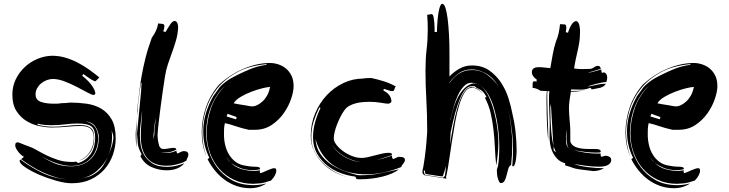

<svg xmlns="http://www.w3.org/2000/svg" viewBox="-20 -931 3830 1009"><path d="M133 -161Q149 -156 171.5 -143Q194 -130 222 -116Q250 -102 283.5 -91Q317 -80 355 -80H366Q372 -80 380 -82L391 -74Q430 -86 455 -119.5Q480 -153 480 -210Q480 -251 460.5 -266.5Q441 -282 389 -282Q357 -282 322.5 -277.5Q288 -273 250 -273Q233 -273 215 -274.5Q197 -276 178 -281V-275Q218 -265 257 -265Q295 -265 329.5 -269.5Q364 -274 396 -274Q423 -274 438.5 -268.5Q454 -263 462 -254Q470 -245 472.5 -232.5Q475 -220 475 -205Q475 -158 450 -125Q426 -94 393 -86Q430 -99 451 -131Q473 -165 473 -207Q473 -237 457.5 -253Q442 -269 404 -269Q373 -269 334 -265Q295 -261 251 -261Q224 -261 188.5 -268Q153 -275 121 -294Q89 -313 67 -346.5Q45 -380 45 -434Q45 -477 62.5 -513.5Q80 -550 109 -577.5Q138 -605 175.5 -621Q213 -637 253 -638Q291 -638 325.5 -627.5Q360 -617 391 -600.5Q422 -584 450 -564Q478 -544 502 -524L482 -504Q475 -504 461 -512.5Q447 -521 418 -542L412 -533Q448 -504 464.5 -479Q481 -454 481 -440Q479 -432 471 -432Q463 -432 439 -445Q415 -458 384.5 -474Q354 -490 320 -503Q286 -516 258 -516Q242 -516 226 -510Q210 -504 197 -493.5Q184 -483 175.5 -468Q167 -453 167 -435Q167 -406 194 -396Q221 -386 265 -386Q274 -386 284.5 -386.5Q295 -387 304 -389Q327 -389 334.5 -390.5Q342 -392 349 -392Q392 -392 435 -386Q478 -380 512 -360Q546 -340 567 -303Q588 -266 588 -204Q588 -161 573.5 -118.5Q559 -76 530 -42.5Q501 -9 458 11.5Q415 32 357 32Q322 32 274.5 18.5Q227 5 184.5 -13.5Q142 -32 112.5 -52Q83 -72 83 -86Q83 -90 88 -92Q149 -47 212 -18Q274 9 339 12Q307 10 275 1Q242 -9 209.5 -23.5Q177 -38 147.5 -56.5Q118 -75 91 -94L106 -107Q103 -108 95 -114Q87 -120 79.5 -129Q72 -138 66 -148Q60 -158 60 -167Q60 -177 64 -180Q68 -183 73 -183Q78 -183 94 -176Q110 -169 133 -161ZM354 -59Q319 -59 276.5 -73.5Q234 -88 196 -111Q227 -90 265 -73.5Q303 -57 353 -57Q420 -57 459.5 -98Q499 -139 499 -208V-218Q494 -250 477.5 -270.5Q461 -291 427 -293Q448 -289 461.5 -280Q475 -271 482.5 -258.5Q490 -246 493 -231Q496 -216 496 -200Q492 -134 454 -96.5Q416 -59 354 -59ZM481 -20Q506 -36 521 -59Q536 -82 547 -107Q526 -65 489.5 -33Q453 -1 403 7Q422 4 442.5 -1.5Q463 -7 481 -20ZM576 -208Q576 -219 572 -229Q569 -237 567 -246L568 -233Q569 -225 569 -211Q569 -184 563 -159Q557 -134 548 -110Q557 -132 565.5 -156.5Q574 -181 576 -208ZM567 -249Q567 -248 567 -246Q567 -248 567 -249ZM392 -85Q391 -85 390 -85Q391 -85 392 -85Z M958 -85Q952 -85 946 -79Q925 -71 902.5 -65.5Q880 -60 856 -60Q788 -60 754 -99.5Q720 -139 720 -214Q720 -250 723 -286Q726 -321 727 -351Q724 -320 720 -289Q715 -256 715 -220Q715 -202 718.5 -174Q722 -146 736 -119.5Q750 -93 779 -73.5Q808 -54 859 -54Q883 -54 905.5 -59.5Q928 -65 949 -73Q935 -56 911.5 -46Q888 -36 856 -36Q815 -36 776.5 -53Q738 -70 718 -110L724 -121Q706 -153 704 -178.5Q702 -204 700 -229L717 -404Q722 -449 724 -494L721 -496Q713 -449 708 -406Q703 -364 700 -323V-349Q706 -395 711 -439.5Q716 -484 724 -530Q732 -576 744.5 -626Q757 -676 778 -733Q806 -771 811 -808Q814 -808 817 -807Q820 -806 829 -806Q835 -806 839.5 -803.5Q844 -801 844 -793Q844 -784 838 -766Q840 -766 844 -764.5Q848 -763 850 -763Q864 -787 875.5 -804Q887 -821 898 -821Q905 -821 910.5 -812.5Q916 -804 916 -785Q914 -749 904.5 -717Q895 -685 884 -655Q873 -625 862.5 -594Q852 -563 847 -529Q841 -490 835 -449.5Q829 -409 824 -369Q819 -329 814.5 -292Q810 -255 808 -223Q808 -194 817 -163Q822 -155 826 -151.5Q830 -148 840 -148Q852 -148 866.5 -151Q881 -154 892 -154Q899 -154 902 -152Q905 -150 907 -145Q893 -137 877 -133Q861 -129 847 -129H833Q829 -129 826 -129Q837 -127 854 -127Q880 -127 907 -139Q907 -130 913 -124Q916 -125 927 -131Q938 -137 946 -137Q970 -137 970 -117Q970 -114 968 -108Q966 -102 958 -85ZM693 -219Q693 -226 693.5 -237Q694 -248 695 -259L697 -282Q698 -294 699 -303Q698 -288 697.5 -265.5Q697 -243 697 -232V-192Q697 -184 697.5 -175Q698 -166 699 -158Q695 -174 694 -189.5Q693 -205 693 -219ZM791 -223Q791 -246 794 -268Q797 -290 799 -313Q794 -290 791.5 -268Q789 -246 787 -223V-209Q787 -202 788 -194V-201Q788 -206 789 -212Q790 -218 791 -223ZM699 -304Q699 -306 699 -307Q700 -308 700 -309Q700 -305 699 -304Z M1404 18Q1366 31 1346 32.5Q1326 34 1311 35Q1255 35 1210 14Q1165 -7 1133 -43Q1101 -79 1083.5 -127.5Q1066 -176 1066 -231Q1066 -263 1072 -297.5Q1078 -332 1090 -365.5Q1102 -399 1121 -428Q1139 -457 1164 -480Q1138 -459 1120 -430Q1101 -401 1088 -367.5Q1075 -334 1069 -298.5Q1063 -263 1063 -230Q1063 -188 1076.5 -140.5Q1090 -93 1120 -52.5Q1150 -12 1197.5 15Q1245 42 1313 42Q1345 42 1380 33Q1342 58 1295 58Q1257 58 1223.5 46.5Q1190 35 1161.5 14.5Q1133 -6 1110 -34Q1087 -62 1071 -94L1080 -102Q1063 -136 1055.5 -170Q1048 -204 1048 -239Q1048 -290 1062.5 -337Q1077 -384 1101 -426L1125 -459Q1131 -470 1142.5 -481Q1154 -492 1168 -502.5Q1182 -513 1197.5 -521.5Q1213 -530 1227 -537Q1263 -555 1299 -569.5Q1335 -584 1383 -591L1379 -594Q1287 -585 1223 -549.5Q1159 -514 1119 -463Q1079 -412 1061 -351.5Q1043 -291 1043 -233Q1043 -202 1048.5 -170.5Q1054 -139 1065 -108Q1040 -168 1040 -235Q1040 -301 1062 -366Q1084 -431 1131 -486Q1191 -541 1262 -570.5Q1333 -600 1399 -600Q1420 -600 1442 -593Q1464 -586 1482 -571.5Q1500 -557 1511.5 -534Q1523 -511 1523 -478Q1523 -451 1510 -412Q1497 -373 1471.5 -336.5Q1446 -300 1408 -274.5Q1370 -249 1320 -249H1287Q1250 -257 1219.5 -267.5Q1189 -278 1162 -284Q1158 -268 1157.5 -253.5Q1157 -239 1157 -225Q1157 -196 1163.5 -168.5Q1170 -141 1184 -118Q1198 -95 1219.5 -79.5Q1241 -64 1272 -60Q1291 -56 1305 -55.5Q1319 -55 1328.5 -54.5Q1338 -54 1342.5 -51.5Q1347 -49 1347 -42Q1337 -39 1326.5 -38Q1316 -37 1305 -37Q1270 -37 1242 -48.5Q1214 -60 1194 -75Q1217 -52 1249 -42.5Q1281 -33 1312 -33Q1329 -33 1347 -36Q1345 -30 1345 -29Q1345 -23 1350 -21Q1354 -22 1364 -26.5Q1374 -31 1384.5 -35.5Q1395 -40 1405 -43.5Q1415 -47 1419 -47Q1424 -47 1428 -45.5Q1432 -44 1432 -34Q1432 -24 1425 -10Q1418 4 1404 18ZM1266 -378 1288 -374Q1299 -372 1308 -372Q1318 -372 1331.5 -378.5Q1345 -385 1358.5 -397Q1372 -409 1382.5 -427Q1393 -445 1398 -468L1400 -474Q1386 -474 1358 -467Q1330 -460 1300 -448.5Q1270 -437 1244 -421.5Q1218 -406 1208 -388Q1223 -385 1237.5 -382.5Q1252 -380 1266 -378ZM1220 -304Q1222 -306 1222.5 -310Q1223 -314 1223 -316L1176 -333L1171 -319ZM1192 -77Q1185 -85 1178 -93Q1172 -100 1168 -107Q1177 -90 1192 -77Z M2088 -53Q2044 -35 1997.5 -25Q1951 -15 1903 -15Q1859 -15 1817 -25Q1775 -35 1740 -57Q1705 -79 1678.5 -114.5Q1652 -150 1638 -200Q1641 -156 1662 -124.5Q1683 -93 1714.5 -70.5Q1746 -48 1784 -34Q1822 -20 1857 -11Q1862 -10 1871 -10Q1930 -10 1978 -20Q2026 -30 2076 -41Q2060 -28 2037.5 -18.5Q2015 -9 1988.5 -2.5Q1962 4 1933 7.5Q1904 11 1875 11H1864Q1859 11 1854 10L1847 -3Q1811 -7 1772 -21Q1733 -35 1700.5 -60.5Q1668 -86 1646.5 -123Q1625 -160 1625 -209Q1625 -250 1636 -289Q1647 -328 1665 -365Q1664 -364 1662 -364Q1659 -364 1659 -368Q1641 -332 1628.5 -293.5Q1616 -255 1616 -210Q1616 -162 1638 -125Q1660 -88 1690.5 -62.5Q1721 -37 1753 -21Q1782 -7 1801 -1Q1770 -10 1738 -27Q1704 -45 1676.5 -72.5Q1649 -100 1631 -136.5Q1613 -173 1613 -217Q1613 -280 1636 -335Q1659 -390 1697 -430.5Q1735 -471 1784.5 -494.5Q1834 -518 1887 -518Q1896 -520 1909.5 -520.5Q1923 -521 1932 -521Q1964 -514 1996.5 -504Q2029 -494 2061 -476Q2057 -474 2055.5 -470.5Q2054 -467 2053 -462.5Q2052 -458 2049.5 -455Q2047 -452 2041 -452Q2036 -452 2026 -455Q2016 -458 1998 -464Q1995 -461 1995 -455Q2019 -443 2028 -427.5Q2037 -412 2037 -398Q2037 -391 2022 -386Q2009 -386 1981.5 -391Q1954 -396 1920 -396Q1905 -396 1887 -394.5Q1869 -393 1851 -388.5Q1833 -384 1817 -375.5Q1801 -367 1791 -353Q1779 -337 1769 -317Q1759 -297 1751 -276.5Q1743 -256 1738.5 -237Q1734 -218 1734 -203Q1734 -189 1747 -171.5Q1760 -154 1780.5 -138.5Q1801 -123 1827.5 -112Q1854 -101 1881 -101Q1894 -101 1912.5 -105Q1931 -109 1950.5 -114.5Q1970 -120 1989 -124Q2008 -128 2021 -128Q2033 -128 2036.5 -125.5Q2040 -123 2040 -116Q2017 -108 1992 -100Q1976 -95 1961 -90L1992 -98Q2016 -105 2040 -113Q2040 -108 2040.5 -104Q2041 -100 2046 -95L2056 -99Q2064 -102 2073 -107Q2093 -107 2100.5 -103Q2108 -99 2108 -91Q2108 -86 2106.5 -82.5Q2105 -79 2102.5 -75.5Q2100 -72 2096 -67Q2092 -62 2088 -53ZM1725 -173Q1733 -155 1749 -138.5Q1765 -122 1785.5 -109.5Q1806 -97 1829 -89Q1851 -81 1873 -80Q1853 -82 1831 -90Q1808 -98 1787.5 -110.5Q1767 -123 1750.5 -139Q1734 -155 1725 -173ZM1955 -89Q1958 -90 1961 -90Q1958 -90 1955 -89ZM1805 0Q1803 0 1801 -1Q1803 0 1805 0Z M2327 -13Q2324 -5 2324 -1Q2324 2 2326 8L2207 -11V-15Q2200 -15 2200 -27Q2200 -35 2202 -43Q2204 -51 2205 -56Q2213 -104 2217.5 -147Q2222 -190 2225 -238Q2225 -332 2220.5 -408.5Q2216 -485 2216 -559Q2216 -622 2222 -672Q2228 -722 2228 -776Q2228 -814 2225 -853L2248 -857Q2251 -857 2254 -853.5Q2257 -850 2259 -839.5Q2261 -829 2262.5 -810.5Q2264 -792 2264 -763H2276Q2278 -831 2285.5 -871Q2293 -911 2304 -911Q2314 -911 2321 -889.5Q2328 -868 2332.5 -832Q2337 -796 2339.5 -750Q2342 -704 2342 -655V-529Q2362 -551 2392.5 -569Q2423 -587 2460 -587Q2514 -587 2551.5 -560.5Q2589 -534 2614 -495.5Q2639 -457 2652.5 -413.5Q2666 -370 2672 -337Q2677 -317 2681.5 -292Q2686 -267 2689 -241Q2692 -215 2693.5 -189Q2695 -163 2695 -141Q2695 -138 2694.5 -124.5Q2694 -111 2692 -96Q2690 -81 2686 -69Q2682 -57 2675 -57Q2673 -57 2672 -58Q2674 -81 2675 -103Q2676 -125 2676 -148Q2676 -201 2669 -253Q2663 -301 2651 -350Q2661 -306 2666 -263Q2672 -217 2672 -171Q2672 -116 2666 -64Q2656 -60 2651.5 -45Q2647 -30 2643 -13Q2639 4 2632.5 17.5Q2626 31 2612 31Q2607 31 2603.5 24.5Q2600 18 2597 8.5Q2594 -1 2592.5 -12.5Q2591 -24 2591 -34Q2591 -41 2593 -46Q2595 -51 2597 -58Q2601 -82 2602.5 -106.5Q2604 -131 2604 -157Q2604 -187 2601 -224Q2598 -261 2591 -299Q2584 -337 2573 -372.5Q2562 -408 2545.5 -435.5Q2529 -463 2507 -479.5Q2485 -496 2457 -496Q2435 -496 2417.5 -477.5Q2400 -459 2386.5 -430.5Q2373 -402 2363.5 -367.5Q2354 -333 2347 -302V-297Q2353 -328 2362.5 -360Q2372 -392 2386.5 -419.5Q2401 -447 2421 -467Q2441 -487 2468 -493Q2492 -493 2511 -476Q2530 -459 2544.5 -431.5Q2559 -404 2569.5 -369.5Q2580 -335 2586.5 -301Q2593 -267 2596 -236.5Q2599 -206 2599 -186Q2599 -154 2596 -122.5Q2593 -91 2588 -61Q2583 -104 2581 -151Q2579 -198 2574 -244Q2569 -290 2559 -334.5Q2549 -379 2528 -418L2537 -421Q2528 -438 2520.5 -446Q2513 -454 2506.5 -458Q2500 -462 2492 -465.5Q2484 -469 2474 -478H2459Q2425 -478 2398 -414Q2371 -350 2348 -234L2345 -171Q2351 -212 2360.5 -264.5Q2370 -317 2383.5 -363.5Q2397 -410 2415.5 -441.5Q2434 -473 2459 -473Q2470 -473 2485 -466Q2500 -459 2516 -438Q2502 -454 2488 -462Q2474 -470 2463 -470L2456 -469Q2436 -469 2421 -444Q2406 -419 2393.5 -379.5Q2381 -340 2372 -289.5Q2363 -239 2355 -188.5Q2347 -138 2340.5 -91.5Q2334 -45 2327 -13ZM2307 3Q2313 1 2314.5 -3Q2316 -7 2318 -7L2325 -60L2309 -10L2306 -4Q2289 -5 2273 -8Q2259 -10 2243.5 -12.5Q2228 -15 2216 -17Q2213 -26 2213 -30Q2213 -31 2213.5 -32Q2214 -33 2214 -34L2207 -35Q2209 -19 2210.5 -16.5Q2212 -14 2215 -12ZM2549 -535Q2529 -549 2506 -557.5Q2483 -566 2458 -566Q2418 -566 2389 -544.5Q2360 -523 2342 -497V-494Q2351 -507 2362.5 -519.5Q2374 -532 2388 -541.5Q2402 -551 2420 -557Q2438 -563 2461 -563Q2506 -563 2541.5 -537Q2577 -511 2603 -473Q2592 -490 2579.5 -506Q2567 -522 2549 -535ZM2649 -357 2651 -350Z M3167 -500Q3158 -500 3142.5 -497Q3127 -494 3111.5 -490Q3096 -486 3083.5 -482Q3071 -478 3068 -476Q3094 -480 3116 -485.5Q3138 -491 3164 -491Q3159 -482 3151 -477Q3143 -472 3133.5 -469.5Q3124 -467 3113 -465.5Q3102 -464 3090 -461L3083 -470Q3064 -463 3054 -461.5Q3044 -460 3033 -460Q3021 -460 3008.5 -460.5Q2996 -461 2981 -461Q2981 -456 2980 -453Q3003 -453 3019 -453.5Q3035 -454 3058 -457Q3036 -453 3019.5 -451Q3003 -449 2980 -449Q2976 -426 2973 -404Q2970 -382 2970 -361Q2970 -349 2971 -333Q2972 -317 2973.5 -300.5Q2975 -284 2976 -269.5Q2977 -255 2977 -248V-188Q2982 -168 3006 -158Q3030 -148 3075 -148H3107Q3124 -148 3130.5 -144.5Q3137 -141 3137 -135Q3137 -130 3129 -129.5Q3121 -129 3113 -129Q3084 -129 3052 -133Q3022 -137 2993 -142Q3022 -135 3054 -129Q3087 -124 3118 -124H3127Q3131 -124 3136 -125Q3136 -120 3136.5 -116Q3137 -112 3139 -107L3147 -109Q3150 -110 3154 -110.5Q3158 -111 3160 -113Q3192 -110 3192 -91Q3192 -80 3186 -73Q3180 -66 3171 -62Q3162 -58 3151 -56.5Q3140 -55 3130 -55Q3095 -55 3061.5 -59.5Q3028 -64 2996 -69Q3024 -59 3067 -53Q3110 -47 3154 -47Q3143 -40 3128 -36Q3113 -32 3097 -32L3025 -41Q3011 -43 3003.5 -45Q2996 -47 2989 -49.5Q2982 -52 2973.5 -55Q2965 -58 2950 -62V-73Q2924 -80 2908 -97Q2892 -114 2883 -134Q2874 -154 2871 -174.5Q2868 -195 2868 -211Q2868 -228 2868.5 -242.5Q2869 -257 2869 -272Q2869 -283 2868.5 -300Q2868 -317 2867 -336Q2866 -355 2865.5 -375Q2865 -395 2865 -413Q2865 -424 2865.5 -434Q2866 -444 2867 -452H2857Q2856 -445 2856 -436V-418Q2856 -389 2857 -360.5Q2858 -332 2858.5 -308Q2859 -284 2860 -266.5Q2861 -249 2861 -241V-201V-193Q2858 -220 2855 -270Q2852 -328 2852 -398V-416Q2852 -427 2852.5 -437Q2853 -447 2855 -452L2821 -454Q2810 -461 2799 -465Q2788 -469 2779 -469V-489Q2779 -495 2780.5 -499.5Q2782 -504 2790 -504Q2792 -504 2800 -502V-514Q2789 -520 2782 -530.5Q2775 -541 2775 -552Q2775 -578 2812 -578Q2826 -578 2841 -576Q2856 -574 2872 -573Q2876 -595 2879 -612.5Q2882 -630 2885 -646.5Q2888 -663 2892 -679.5Q2896 -696 2902 -714Q2911 -734 2916 -757.5Q2921 -781 2923 -804L2944 -803Q2949 -803 2952.5 -800Q2956 -797 2956 -786Q2956 -777 2953 -762L2965 -759Q2973 -786 2984.5 -803Q2996 -820 3007 -820Q3024 -820 3028 -777V-759Q3028 -733 3024.5 -710.5Q3021 -688 3016 -666Q3011 -644 3006 -621Q3001 -598 2997 -571Q3019 -568 3040 -568Q3050 -568 3060 -568.5Q3070 -569 3080 -569Q3090 -569 3101 -577Q3112 -585 3121 -585Q3129 -585 3133 -580Q3137 -575 3137 -569Q3119 -564 3101.5 -558.5Q3084 -553 3068 -548Q3084 -550 3102 -555.5Q3120 -561 3140 -566Q3140 -561 3140.5 -557Q3141 -553 3143 -548Q3145 -548 3148 -549Q3154 -551 3155 -551Q3165 -546 3168 -538.5Q3171 -531 3171 -522Q3171 -515 3169 -509.5Q3167 -504 3167 -500ZM2902 -131Q2888 -158 2887 -184Q2886 -210 2884 -233L2875 -385L2872 -367Q2872 -300 2876.5 -245.5Q2881 -191 2890 -161Q2890 -152 2889.5 -149Q2889 -146 2889 -144Q2889 -142 2891.5 -139Q2894 -136 2902 -131ZM2959 -185Q2957 -193 2957 -202V-251Q2956 -241 2955 -231.5Q2954 -222 2954 -212Q2954 -186 2957 -172Q2960 -160 2969 -152Q2964 -158 2962 -165Q2961 -173 2959 -185ZM2862 -186 2861 -193ZM2971 -151Q2970 -152 2969 -152Q2970 -152 2971 -151Z M3631 18Q3593 31 3573 32.5Q3553 34 3538 35Q3482 35 3437 14Q3392 -7 3360 -43Q3328 -79 3310.5 -127.5Q3293 -176 3293 -231Q3293 -263 3299 -297.5Q3305 -332 3317 -365.5Q3329 -399 3348 -428Q3366 -457 3391 -480Q3365 -459 3347 -430Q3328 -401 3315 -367.5Q3302 -334 3296 -298.5Q3290 -263 3290 -230Q3290 -188 3303.5 -140.5Q3317 -93 3347 -52.5Q3377 -12 3424.5 15Q3472 42 3540 42Q3572 42 3607 33Q3569 58 3522 58Q3484 58 3450.5 46.5Q3417 35 3388.5 14.5Q3360 -6 3337 -34Q3314 -62 3298 -94L3307 -102Q3290 -136 3282.5 -170Q3275 -204 3275 -239Q3275 -290 3289.5 -337Q3304 -384 3328 -426L3352 -459Q3358 -470 3369.5 -481Q3381 -492 3395 -502.5Q3409 -513 3424.5 -521.5Q3440 -530 3454 -537Q3490 -555 3526 -569.5Q3562 -584 3610 -591L3606 -594Q3514 -585 3450 -549.5Q3386 -514 3346 -463Q3306 -412 3288 -351.5Q3270 -291 3270 -233Q3270 -202 3275.5 -170.5Q3281 -139 3292 -108Q3267 -168 3267 -235Q3267 -301 3289 -366Q3311 -431 3358 -486Q3418 -541 3489 -570.5Q3560 -600 3626 -600Q3647 -600 3669 -593Q3691 -586 3709 -571.5Q3727 -557 3738.5 -534Q3750 -511 3750 -478Q3750 -451 3737 -412Q3724 -373 3698.5 -336.5Q3673 -300 3635 -274.5Q3597 -249 3547 -249H3514Q3477 -257 3446.5 -267.5Q3416 -278 3389 -284Q3385 -268 3384.5 -253.5Q3384 -239 3384 -225Q3384 -196 3390.5 -168.5Q3397 -141 3411 -118Q3425 -95 3446.5 -79.5Q3468 -64 3499 -60Q3518 -56 3532 -55.5Q3546 -55 3555.5 -54.5Q3565 -54 3569.5 -51.5Q3574 -49 3574 -42Q3564 -39 3553.5 -38Q3543 -37 3532 -37Q3497 -37 3469 -48.5Q3441 -60 3421 -75Q3444 -52 3476 -42.5Q3508 -33 3539 -33Q3556 -33 3574 -36Q3572 -30 3572 -29Q3572 -23 3577 -21Q3581 -22 3591 -26.5Q3601 -31 3611.5 -35.5Q3622 -40 3632 -43.5Q3642 -47 3646 -47Q3651 -47 3655 -45.5Q3659 -44 3659 -34Q3659 -24 3652 -10Q3645 4 3631 18ZM3493 -378 3515 -374Q3526 -372 3535 -372Q3545 -372 3558.5 -378.5Q3572 -385 3585.5 -397Q3599 -409 3609.5 -427Q3620 -445 3625 -468L3627 -474Q3613 -474 3585 -467Q3557 -460 3527 -448.5Q3497 -437 3471 -421.5Q3445 -406 3435 -388Q3450 -385 3464.5 -382.5Q3479 -380 3493 -378ZM3447 -304Q3449 -306 3449.5 -310Q3450 -314 3450 -316L3403 -333L3398 -319ZM3419 -77Q3412 -85 3405 -93Q3399 -100 3395 -107Q3404 -90 3419 -77Z"/></svg>

Font: Finger Paint
Style: Regular
Weight: 400
Designer: Ralph du Carrois
Foundry: Ralph du Carrois
Version: Version 1.002